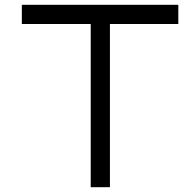

<svg xmlns="http://www.w3.org/2000/svg" viewBox="-20 -760 814 800"><path d="M438 -740H683H723V-660H683H438V-20V20H358V-20V-660H111H71V-740H111H358Z"/></svg>

Font: Nordica Advanced
Style: RegularExtended
Weight: 300
Version: Version 1.07